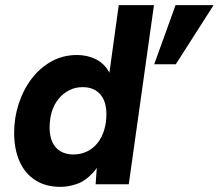

<svg xmlns="http://www.w3.org/2000/svg" viewBox="-20 -717 851 747"><path d="M215 10Q157 10 116.5 -16.5Q76 -43 55.5 -90.5Q35 -138 35 -200Q35 -258 52.5 -312.5Q70 -367 102.5 -410Q135 -453 180 -478Q225 -503 280 -503Q319 -503 352 -487Q385 -471 404 -437Q423 -403 420 -348L396 -364L442 -697H579L481 0H352L361 -127L395 -143Q373 -80 343 -46.5Q313 -13 279.5 -1.5Q246 10 215 10ZM265 -116Q294 -116 318 -127.5Q342 -139 359 -160Q376 -181 385 -210Q394 -239 394 -273Q394 -306 383.5 -329Q373 -352 352.5 -365Q332 -378 302 -378Q273 -378 249.5 -366Q226 -354 208.5 -333Q191 -312 182 -283.5Q173 -255 173 -220Q173 -187 184 -163.5Q195 -140 216 -128Q237 -116 265 -116ZM580 -467 663 -697H811L664 -467Z"/></svg>

Font: Hanken Grotesk ExtraBold
Style: Italic
Weight: 800
Italic angle: -8°
Designer: Alfredo Marco Pradil
Foundry: Hanken Design Co.
Version: Version 3.013